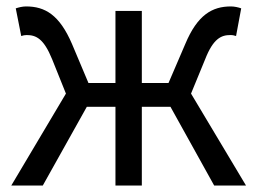

<svg xmlns="http://www.w3.org/2000/svg" viewBox="-20 -577 800 597"><path d="M574 -286 618 -393C643 -457 668 -468 696 -468C704 -468 707 -467 714 -465L730 -551C722 -554 709 -557 698 -557C640 -557 594 -531 556 -440L504 -319H421V-543H339V-319H255L204 -440C165 -531 120 -557 61 -557C50 -557 38 -554 29 -551L46 -465C53 -467 56 -468 63 -468C92 -468 116 -457 142 -393L185 -286L15 0H113L250 -245H339V0H421V-245H510L646 0H745Z"/></svg>

Font: Noto Sans Mono CJK JP Regular
Style: Regular
Weight: 400
Designer: Ryoko NISHIZUKA (kana & ideographs); Paul D. Hunt (Latin, Greek & Cyrillic); Wenlong ZHANG (bopomofo); Sandoll Communica
Foundry: Adobe Systems Incorporated
Version: Version 1.004;PS 1.004;hotconv 1.0.82;makeotf.lib2.5.63406